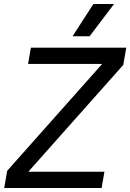

<svg xmlns="http://www.w3.org/2000/svg" viewBox="-20 -938 650 958"><path d="M16 -86 488 -617V-619H120L134 -700H610L595 -614L123 -83V-81H501L487 0H1ZM446 -918H549L427 -757H342Z"/></svg>

Font: Chakra Petch Medium
Style: Italic
Weight: 500
Italic angle: -10°
Designer: Katatrad Aksorn Co.,Ltd.
Foundry: Cadson Demak Co.,Ltd.
Version: Version 1.000; ttfautohint (v1.6)